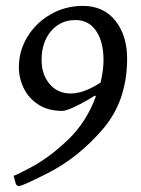

<svg xmlns="http://www.w3.org/2000/svg" viewBox="-20 -525 477 651"><path d="M305 -198 302 -201Q296 -197 274.5 -184.5Q253 -172 228 -160.5Q203 -149 191 -149Q143 -149 110 -170.5Q77 -192 60.5 -226Q44 -260 44 -297Q44 -352 72.5 -399.5Q101 -447 151 -476Q201 -505 261 -505Q331 -505 371 -455Q411 -405 411 -326Q411 -183 328.5 -87Q246 9 143 61.5Q40 114 40 105L34 100L26 70Q26 74 87.5 41Q149 8 211 -51.5Q273 -111 305 -198ZM321 -245Q331 -288 331 -321Q331 -383 306 -420Q281 -457 236 -457Q185 -457 153 -419.5Q121 -382 121 -321Q121 -273 148 -240.5Q175 -208 220 -208Q264 -208 321 -245Z"/></svg>

Font: Alegreya SC
Style: Italic
Weight: 400
Italic angle: -7°
Designer: Juan Pablo del Peral
Foundry: Huerta Tipografica
Version: Version 2.007; ttfautohint (v1.6)